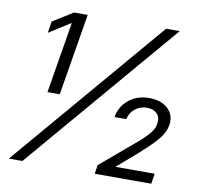

<svg xmlns="http://www.w3.org/2000/svg" viewBox="-80 -814 948 900"><g transform="rotate(10 393.5 -364.0)"><path d="M266.1 -727.5 201.7 -338.4H143.1L199.2 -675.8H196.3L96.2 -612.3L105 -667.5L201.2 -727.5ZM19 0 639.2 -727.5H704.1L83.5 0ZM427.7 0 434.6 -42.5 594.2 -177.7Q621.6 -200.7 638.4 -218Q655.3 -235.4 664.3 -250.2Q673.3 -265.1 675.8 -281.7Q680.7 -312 663.8 -329.6Q647 -347.2 615.7 -347.2Q583.5 -347.2 559.3 -327.9Q535.2 -308.6 529.3 -277.8H473.1Q481.9 -329.6 521.7 -361.8Q561.5 -394 618.2 -394Q675.8 -394 708.3 -363Q740.7 -332 732.4 -283.7Q729.5 -268.6 722.7 -253.4Q715.8 -238.3 702.4 -220.9Q689 -203.6 667 -181.9Q645 -160.2 612.3 -130.9L520.5 -51.3L519.5 -48.8H704.6L696.8 0Z"/></g></svg>

Font: Inter 20pt Light
Style: Italic
Weight: 300
Italic angle: -9.3988°
Version: Version 4.001;git-66647c0bb